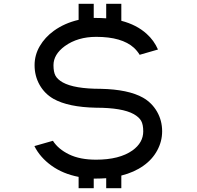

<svg xmlns="http://www.w3.org/2000/svg" viewBox="-20 -915 1040 1016"><path d="M396 -895H476V-820Q483 -820 489 -820Q516 -820 542 -818V-895H622V-805Q703 -784 756 -736Q795 -701 816 -653L719 -625Q707 -645 689 -662Q625 -720 489 -720Q391 -720 323 -671Q263 -627 263 -570Q263 -534 273.5 -514.5Q284 -495 312 -479Q373 -445 513 -445Q659 -442 737 -398Q784 -371 811 -324Q838 -277 838 -220Q838 -167 812 -119Q786 -71 739 -38Q690 -3 622 14V81H542V28Q515 30 488 30Q483 30 476 30V81H396V21Q313 5 252.5 -38.5Q192 -82 162 -142L260 -170Q288 -126 345.5 -98Q403 -70 488 -70Q612 -70 681 -119Q738 -160 738 -220Q738 -256 727 -275.5Q716 -295 688 -311Q627 -345 488 -345Q341 -348 263 -392Q216 -419 189.5 -466Q163 -513 163 -570Q163 -624 190.5 -671Q218 -718 265 -752Q322 -793 396 -810Z"/></svg>

Font: Serreria Sobria
Style: Medium
Weight: 500
Version: Version 001.000